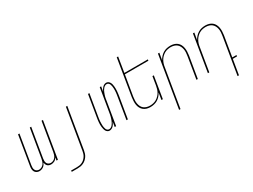

<svg xmlns="http://www.w3.org/2000/svg" viewBox="-64 -1449 3128 2377"><g transform="rotate(-30 1500.0 -260.0)"><path d="M104 8Q84 8 66.5 -1.5Q49 -11 40 -28.5Q31 -46 30.5 -67Q30 -88 34 -108L102 -520H122L53 -105Q50 -88 50.5 -71Q51 -54 58 -40Q65 -26 79.5 -18Q94 -10 111 -10Q128 -10 146 -19Q164 -28 175.5 -43Q187 -58 193 -76Q199 -94 202 -112L270 -520H290L221 -105Q218 -88 218.5 -71Q219 -54 226 -40Q233 -26 247.5 -18Q262 -10 279 -10Q297 -10 314.5 -19Q332 -28 343.5 -43Q355 -58 361 -76Q367 -94 370 -112L438 -520H458L372 0H352L359 -42Q352 -31 343 -21Q334 -11 322 -4.5Q310 2 297.5 5Q285 8 273 8Q258 8 244.5 3.5Q231 -1 221.5 -10Q212 -19 206.5 -32Q201 -45 199 -59Q193 -45 184 -32Q175 -19 162 -10Q149 -1 134 3.5Q119 8 104 8Z M446 215V197H529Q548 197 567 194Q586 191 604 182.5Q622 174 637 160.5Q652 147 663.5 130Q675 113 681 94.5Q687 76 690 57L786 -520H806L710 60Q706 81 699.5 101.5Q693 122 680 141Q667 160 649.5 175Q632 190 612 199Q592 208 571 211.5Q550 215 529 215Z M1108 8Q1092 8 1079 -1Q1066 -10 1059 -23.5Q1052 -37 1048.5 -52Q1045 -67 1043 -83Q1041 -99 1041 -115Q1041 -131 1042.5 -147.5Q1044 -164 1046 -180.5Q1048 -197 1051 -213L1102 -520H1122L1070 -210Q1068 -196 1065.5 -181.5Q1063 -167 1062.5 -152.5Q1062 -138 1061.5 -123.5Q1061 -109 1061.5 -95Q1062 -81 1064.5 -67.5Q1067 -54 1071.5 -41Q1076 -28 1086.5 -19Q1097 -10 1112 -10Q1125 -10 1138 -17.5Q1151 -25 1159.5 -36Q1168 -47 1175 -59Q1182 -71 1187.5 -84Q1193 -97 1197 -110Q1201 -123 1204.5 -136Q1208 -149 1210.5 -162.5Q1213 -176 1215 -189L1270 -520H1290L1278 -449Q1284 -463 1292 -476.5Q1300 -490 1311 -502Q1322 -514 1336 -521Q1350 -528 1365 -528Q1381 -528 1394 -519Q1407 -510 1414.5 -496.5Q1422 -483 1425.5 -468Q1429 -453 1430.5 -437Q1432 -421 1432 -405Q1432 -389 1431 -372.5Q1430 -356 1427.5 -339.5Q1425 -323 1423 -307L1372 0H1352L1403 -310Q1405 -324 1407.5 -338.5Q1410 -353 1411 -367.5Q1412 -382 1412.5 -396.5Q1413 -411 1412 -425Q1411 -439 1409 -452.5Q1407 -466 1402 -479Q1397 -492 1386.5 -501Q1376 -510 1361 -510Q1348 -510 1335.5 -502.5Q1323 -495 1314 -484Q1305 -473 1298 -461Q1291 -449 1286 -436Q1281 -423 1276.5 -410Q1272 -397 1268.5 -384Q1265 -371 1263 -357.5Q1261 -344 1259 -331L1204 0H1184L1195 -71Q1189 -57 1181.5 -43.5Q1174 -30 1163 -18Q1152 -6 1137.5 1Q1123 8 1108 8Z M1692 8Q1665 8 1640.5 1Q1616 -6 1596.5 -21.5Q1577 -37 1565 -59.5Q1553 -82 1549 -107.5Q1545 -133 1546 -159.5Q1547 -186 1551 -213L1637 -735H1657L1622 -520H1958L1955 -502H1619L1570 -210Q1567 -186 1565.5 -162Q1564 -138 1568 -115Q1572 -92 1582 -71.5Q1592 -51 1609.5 -37Q1627 -23 1649.5 -16.5Q1672 -10 1696 -10Q1718 -10 1741.5 -15Q1765 -20 1786 -32Q1807 -44 1824.5 -61.5Q1842 -79 1854 -100Q1866 -121 1872.5 -143.5Q1879 -166 1883 -189L1903 -312H1923L1872 0H1852L1868 -99Q1856 -75 1837 -53.5Q1818 -32 1794.5 -18Q1771 -4 1744.5 2Q1718 8 1692 8Z M1980 215 2102 -520H2122L2105 -421Q2117 -445 2136.5 -466.5Q2156 -488 2179 -502Q2202 -516 2228.5 -522Q2255 -528 2281 -528Q2308 -528 2333 -521Q2358 -514 2377.5 -498.5Q2397 -483 2408.5 -460.5Q2420 -438 2424.5 -412.5Q2429 -387 2428 -360.5Q2427 -334 2423 -307L2372 0H2352L2403 -310Q2407 -334 2408.5 -358Q2410 -382 2406 -405Q2402 -428 2391.5 -448.5Q2381 -469 2364 -483Q2347 -497 2324 -503.5Q2301 -510 2277 -510Q2255 -510 2231.5 -505Q2208 -500 2187.5 -488Q2167 -476 2149.5 -458.5Q2132 -441 2120 -420Q2108 -399 2101 -376.5Q2094 -354 2091 -331L2000 215Z M2816 215 2903 -310Q2907 -334 2908.5 -358Q2910 -382 2906 -405Q2902 -428 2891.5 -448.5Q2881 -469 2864 -483Q2847 -497 2824 -503.5Q2801 -510 2777 -510Q2755 -510 2731.5 -505Q2708 -500 2687.5 -488Q2667 -476 2649.5 -458.5Q2632 -441 2620 -420Q2608 -399 2601 -376.5Q2594 -354 2591 -331L2536 0H2516L2602 -520H2622L2605 -421Q2617 -445 2636.5 -466.5Q2656 -488 2679 -502Q2702 -516 2728.5 -522Q2755 -528 2781 -528Q2808 -528 2833 -521Q2858 -514 2877.5 -498.5Q2897 -483 2908.5 -460.5Q2920 -438 2924.5 -412.5Q2929 -387 2928 -360.5Q2927 -334 2923 -307L2875 -18H2935L2932 0H2872L2836 215Z"/></g></svg>

Font: Iosevka Term Curly Thin
Style: Italic
Weight: 100
Italic angle: -9°
Designer: Belleve Invis
Foundry: Belleve Invis
Version: Version 32.3.0